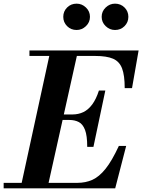

<svg xmlns="http://www.w3.org/2000/svg" viewBox="-33 -1030 778 1050"><path d="M79 0 243 -754H394L226 0ZM-13 0V-30H390Q435 -30 472 -46.5Q509 -63 544 -106.5Q579 -150 617 -232H657L597 0ZM444 -227Q444 -288 432 -319.5Q420 -351 398 -362.5Q376 -374 346 -374H259V-404H362Q396 -404 423 -417Q450 -430 471.5 -459Q493 -488 508 -535H543L478 -227ZM649 -548Q649 -618 634.5 -656Q620 -694 585 -709Q550 -724 488 -724H128V-754H725L689 -548ZM596 -866Q567 -866 545 -887Q523 -908 523 -938Q523 -968 545 -989Q567 -1010 596 -1010Q627 -1010 648 -989Q669 -968 669 -938Q669 -908 648 -887Q627 -866 596 -866ZM386 -866Q355 -866 334 -887Q313 -908 313 -938Q313 -968 334 -989Q355 -1010 386 -1010Q415 -1010 437 -989Q459 -968 459 -938Q459 -908 437 -887Q415 -866 386 -866Z"/></svg>

Font: Libre Bodoni
Style: Bold Italic
Weight: 700
Italic angle: -13°
Version: Version 2.005;gftools[0.9.23]